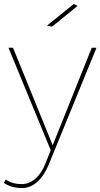

<svg xmlns="http://www.w3.org/2000/svg" viewBox="-33 -759 509 973"><path d="M79 194Q24 194 -13 168L-4 151Q30 174 77 174Q115 174 146.5 146.5Q178 119 198 68L224 2L10 -517H33L234 -23L432 -517H456L214 75Q190 133 155 163.5Q120 194 79 194ZM360 -729 231 -624 205 -629 341 -739Z"/></svg>

Font: Montserrat-Arabic Thin
Style: Regular
Weight: 250
Designer: Mohamed Gaber
Foundry: Kief Type Foundry
Version: Version 5.008